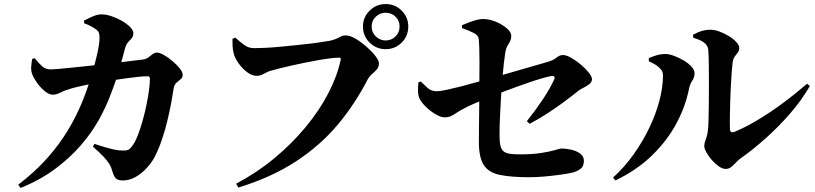

<svg xmlns="http://www.w3.org/2000/svg" viewBox="-20 -872 4030 949"><path d="M587 20Q561 20 551 8Q541 -4 534 -30Q529 -48 519.5 -63Q510 -78 491.5 -98Q473 -118 439 -147L447 -161Q479 -150 505.5 -142.5Q532 -135 551.5 -131.5Q571 -128 584 -128Q603 -127 612.5 -131Q622 -135 631 -147Q648 -169 661.5 -204Q675 -239 686 -279Q697 -319 705 -358.5Q713 -398 717 -431Q721 -464 721 -483Q721 -495 710 -495Q689 -495 660.5 -492Q632 -489 601 -484.5Q570 -480 539 -475.5Q508 -471 481 -466Q465 -464 444 -460Q423 -456 400 -451Q377 -446 356 -441Q335 -436 318 -430Q296 -424 277.5 -414Q259 -404 240 -404Q223 -404 202.5 -420.5Q182 -437 165 -460Q148 -483 141 -501Q133 -520 134 -538.5Q135 -557 139 -581L152 -584Q170 -561 187.5 -545Q205 -529 232 -529Q243 -529 270.5 -531.5Q298 -534 338 -538Q378 -542 424.5 -547Q471 -552 518.5 -557.5Q566 -563 610 -568.5Q654 -574 688 -578Q702 -580 713 -588Q724 -596 734 -604Q744 -612 756 -612Q769 -612 789.5 -600.5Q810 -589 831.5 -571Q853 -553 868 -534.5Q883 -516 883 -502Q883 -488 873 -480.5Q863 -473 852 -463Q841 -453 838 -433Q834 -405 826.5 -365Q819 -325 808 -278.5Q797 -232 781.5 -185.5Q766 -139 746 -99Q731 -70 706 -42.5Q681 -15 650.5 2.5Q620 20 587 20ZM70 41Q154 -23 214 -91Q274 -159 315.5 -228Q357 -297 384.5 -364Q412 -431 430 -492Q438 -515 445 -542.5Q452 -570 458.5 -597Q465 -624 468.5 -647Q472 -670 472 -684Q472 -700 469 -709Q466 -718 457 -725Q444 -735 428.5 -743Q413 -751 396 -757L395 -770Q414 -780 437.5 -790.5Q461 -801 483 -801Q505 -801 532.5 -791.5Q560 -782 584 -768Q608 -754 623.5 -738Q639 -722 639 -709Q639 -692 631 -683Q623 -674 613.5 -664Q604 -654 598 -633Q594 -617 588 -595.5Q582 -574 574.5 -546.5Q567 -519 556 -485Q543 -446 522 -392Q501 -338 467 -277Q433 -216 380.5 -155Q328 -94 255 -39Q182 16 82 57Z M1147 36Q1248 -17 1335 -89Q1422 -161 1490 -243Q1558 -325 1602.5 -410.5Q1647 -496 1664 -577Q1666 -582 1663.5 -584.5Q1661 -587 1656 -587Q1638 -587 1610.5 -583.5Q1583 -580 1549.5 -574Q1516 -568 1482 -561Q1448 -554 1416.5 -547Q1385 -540 1360 -533.5Q1335 -527 1321 -523Q1304 -519 1285.5 -508Q1267 -497 1249 -497Q1225 -497 1200.5 -516Q1176 -535 1158 -561Q1140 -587 1135 -608Q1130 -629 1129.5 -645Q1129 -661 1129 -680L1143 -686Q1166 -665 1187.5 -649.5Q1209 -634 1236 -634Q1258 -634 1290 -635.5Q1322 -637 1360 -640.5Q1398 -644 1436.5 -648Q1475 -652 1510 -656Q1545 -660 1572 -664.5Q1599 -669 1613 -671Q1636 -677 1647 -682.5Q1658 -688 1666.5 -692.5Q1675 -697 1689 -697Q1709 -697 1736 -681.5Q1763 -666 1790 -642.5Q1817 -619 1835 -596Q1853 -573 1853 -559Q1853 -541 1842.5 -529Q1832 -517 1819 -506Q1806 -495 1797 -479Q1735 -358 1649.5 -256Q1564 -154 1444 -75Q1324 4 1158 55ZM1886 -629Q1840 -629 1807 -661.5Q1774 -694 1774 -741Q1774 -787 1807 -819.5Q1840 -852 1886 -852Q1933 -852 1965.5 -819.5Q1998 -787 1998 -741Q1998 -694 1965.5 -661.5Q1933 -629 1886 -629ZM1886 -672Q1915 -672 1935 -692Q1955 -712 1955 -741Q1955 -770 1935 -789.5Q1915 -809 1886 -809Q1858 -809 1837.5 -789.5Q1817 -770 1817 -741Q1817 -712 1837.5 -692Q1858 -672 1886 -672Z M2600 4Q2506 4 2450.5 -7.5Q2395 -19 2371 -56.5Q2347 -94 2347 -169Q2347 -200 2347.5 -243Q2348 -286 2348.5 -331.5Q2349 -377 2349 -414Q2349 -447 2349.5 -486Q2350 -525 2350 -563.5Q2350 -602 2349 -633Q2348 -664 2346 -680Q2344 -697 2322.5 -708.5Q2301 -720 2264 -733L2263 -747Q2295 -761 2321.5 -769.5Q2348 -778 2367 -778Q2399 -778 2431 -764.5Q2463 -751 2485 -732Q2507 -713 2507 -695Q2507 -679 2501 -668Q2495 -657 2487.5 -644Q2480 -631 2477 -609Q2474 -591 2470 -556Q2466 -521 2462.5 -477Q2459 -433 2456 -384.5Q2453 -336 2451 -289Q2449 -242 2449 -204Q2449 -171 2453.5 -152Q2458 -133 2469 -124Q2480 -115 2500 -112Q2520 -109 2552 -109Q2612 -109 2656 -116Q2700 -123 2724.5 -130.5Q2749 -138 2754 -138Q2778 -138 2804 -132Q2830 -126 2848 -112.5Q2866 -99 2866 -77Q2866 -50 2850 -38Q2834 -26 2814 -20Q2790 -14 2750.5 -8.5Q2711 -3 2670.5 0.5Q2630 4 2600 4ZM2584 -273Q2627 -327 2662.5 -380Q2698 -433 2719 -479Q2724 -488 2719.5 -493Q2715 -498 2704 -496Q2687 -493 2657.5 -484.5Q2628 -476 2593.5 -464Q2559 -452 2523 -439Q2487 -426 2455.5 -414Q2424 -402 2403 -393Q2382 -385 2359.5 -375Q2337 -365 2315 -356Q2293 -347 2274 -336Q2252 -325 2237.5 -315Q2223 -305 2209.5 -298.5Q2196 -292 2178 -292Q2159 -292 2132.5 -307.5Q2106 -323 2084 -345Q2062 -367 2053 -386Q2046 -404 2046 -423.5Q2046 -443 2048 -465L2060 -469Q2076 -453 2094 -437Q2112 -421 2139 -421Q2155 -421 2187.5 -428Q2220 -435 2259.5 -445Q2299 -455 2335 -465.5Q2371 -476 2394 -482Q2424 -490 2465 -502Q2506 -514 2550 -526.5Q2594 -539 2631.5 -550Q2669 -561 2690 -567Q2716 -575 2731 -587.5Q2746 -600 2763 -600Q2779 -600 2803 -586.5Q2827 -573 2850 -553.5Q2873 -534 2889.5 -514Q2906 -494 2906 -480Q2906 -466 2892 -455.5Q2878 -445 2861.5 -437Q2845 -429 2836 -421Q2801 -393 2763 -365Q2725 -337 2684 -310.5Q2643 -284 2598 -260Z M3567 -37Q3551 -37 3532.5 -50Q3514 -63 3498 -81.5Q3482 -100 3471.5 -119Q3461 -138 3461 -150Q3461 -161 3464.5 -171.5Q3468 -182 3472.5 -195.5Q3477 -209 3479 -228Q3481 -241 3482 -276.5Q3483 -312 3483.5 -359Q3484 -406 3484 -456Q3484 -506 3483.5 -550Q3483 -594 3481 -623Q3480 -646 3460.5 -661Q3441 -676 3407 -685L3405 -700Q3431 -714 3450 -719.5Q3469 -725 3490 -725Q3512 -725 3536.5 -716Q3561 -707 3583.5 -693Q3606 -679 3620 -663.5Q3634 -648 3634 -635Q3634 -622 3627 -613Q3620 -604 3612 -593Q3604 -582 3601 -563Q3599 -545 3596.5 -512.5Q3594 -480 3592 -441.5Q3590 -403 3589 -363.5Q3588 -324 3587.5 -291Q3587 -258 3588 -236Q3588 -211 3612 -221Q3663 -242 3723.5 -278Q3784 -314 3847 -360.5Q3910 -407 3969 -458L3983 -447Q3942 -376 3884.5 -310Q3827 -244 3763.5 -187.5Q3700 -131 3639 -88Q3628 -80 3617 -68Q3606 -56 3594 -46.5Q3582 -37 3567 -37ZM3010 6Q3067 -46 3112.5 -110Q3158 -174 3190.5 -242.5Q3223 -311 3240 -377Q3257 -443 3257 -500Q3257 -516 3247 -528.5Q3237 -541 3221.5 -551Q3206 -561 3187 -569V-585Q3206 -593 3226 -599Q3246 -605 3269 -605Q3287 -605 3311.5 -596Q3336 -587 3359.5 -573Q3383 -559 3398 -542.5Q3413 -526 3413 -510Q3413 -490 3401.5 -472.5Q3390 -455 3386 -435Q3369 -348 3324.5 -264Q3280 -180 3205.5 -106.5Q3131 -33 3022 20Z"/></svg>

Font: Noto Serif JP ExtraBold
Style: Regular
Weight: 800
Designer: Ryoko NISHIZUKA 西塚涼子 (kana & ideographs); Frank Grießhammer (Latin, Greek & Cyrillic); Wenlong ZHANG 张文龙 (bopomofo); San
Foundry: Adobe
Version: Version 2.003-H1;hotconv 1.1.1;makeotfexe 2.6.0